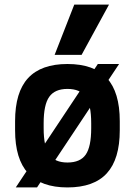

<svg xmlns="http://www.w3.org/2000/svg" viewBox="-20 -810 590 840"><path d="M49 10 408 -530H501L142 10ZM275 10Q160 10 103 -52Q46 -114 46 -240V-280Q46 -407 103 -468.5Q160 -530 275 -530Q391 -530 447.5 -468.5Q504 -407 504 -280V-240Q504 -114 447.5 -52Q391 10 275 10ZM275 -99Q331 -99 355 -133.5Q379 -168 379 -249V-271Q379 -352 355 -386.5Q331 -421 275 -421Q220 -421 195.5 -386.5Q171 -352 171 -271V-249Q171 -168 195.5 -133.5Q220 -99 275 -99ZM337 -570H219L305 -790H457Z"/></svg>

Font: M PLUS Code Latin SemiExpanded SemiBold
Style: Regular
Weight: 600
Width: 6
Designer: Coji Morishita
Foundry: UNDERFOREST DESIGN
Version: Version 1.002; ttfautohint (v1.8.3)